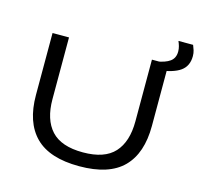

<svg xmlns="http://www.w3.org/2000/svg" viewBox="-112 -894 1076 1031"><g transform="rotate(15 426.0 -379.0)"><path d="M414 15Q248.5 15 170 -64Q91.5 -143 91.5 -295V-639H183V-296Q183 -182.5 238.2 -122.2Q293.5 -62 414 -62Q534 -62 589 -122.2Q644 -182.5 644 -296V-639H736V-295Q736 -143 657.8 -64Q579.5 15 414 15ZM689 -593 668 -636Q718 -643.5 743.5 -662.2Q769 -681 769 -717Q769 -732.5 765 -746.5Q761 -760.5 755.5 -773H837Q842.5 -760 847 -745.5Q851.5 -731 851.5 -714Q851.5 -658.5 812.2 -630.5Q773 -602.5 689 -593Z"/></g></svg>

Font: Anek Latin Expanded
Style: Regular
Weight: 400
Width: 7
Designer: Yesha Goshar
Foundry: Ek Type
Version: Version 1.003